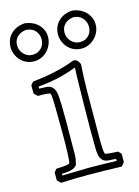

<svg xmlns="http://www.w3.org/2000/svg" viewBox="-121 -763 607 840"><g transform="rotate(-15 182.0 -343.5)"><path d="M290.5 -700.7Q306.6 -699.2 321.8 -692.6Q336.9 -686 348.6 -675Q360.4 -664.1 367.4 -648.9Q374.5 -633.8 374.5 -615.2Q374.5 -598.6 367.7 -583Q360.8 -567.4 349.1 -555.4Q337.4 -543.5 322 -536.4Q306.6 -529.3 289.1 -529.3Q269.5 -529.3 253.7 -536.6Q237.8 -543.9 226.8 -556.2Q215.8 -568.4 209.7 -584Q203.6 -599.6 203.6 -616.2Q203.6 -630.4 208.5 -644.5Q213.4 -658.7 223.6 -670.4Q233.9 -682.1 249.3 -690.2Q264.6 -698.2 285.6 -700.2ZM289.1 -671.4Q277.8 -670.4 267.8 -666.5Q257.8 -662.6 250 -655.5Q242.2 -648.4 237.8 -638.4Q233.4 -628.4 233.4 -615.7Q233.4 -605 237.5 -594.5Q241.7 -584 249 -576.2Q256.3 -568.4 266.6 -563.5Q276.9 -558.6 289.6 -558.6Q302.7 -558.6 313 -563.2Q323.2 -567.9 330.1 -575.7Q336.9 -583.5 340.3 -593.3Q343.8 -603 343.8 -613.3Q343.8 -623.5 340.3 -633.5Q336.9 -643.6 330.3 -651.6Q323.7 -659.7 313.5 -665Q303.2 -670.4 289.1 -671.4ZM75.7 -700.7Q91.3 -699.2 106.2 -693.1Q121.1 -687 132.8 -676.5Q144.5 -666 151.9 -650.9Q159.2 -635.7 159.2 -616.7Q159.2 -600.1 152.6 -584.2Q146 -568.4 134.8 -556.2Q123.5 -543.9 107.9 -536.6Q92.3 -529.3 74.2 -529.3Q54.7 -529.3 38.8 -536.6Q22.9 -543.9 12 -556.2Q1 -568.4 -5.1 -584Q-11.2 -599.6 -11.2 -616.2Q-11.2 -630.4 -6.3 -644.5Q-1.5 -658.7 8.8 -670.4Q19 -682.1 34.4 -690.2Q49.8 -698.2 70.8 -700.2ZM74.2 -671.4Q63 -670.4 53 -666.5Q43 -662.6 35.2 -655.5Q27.3 -648.4 22.9 -638.4Q18.6 -628.4 18.6 -615.7Q18.6 -605 22.7 -594.5Q26.9 -584 34.2 -576.2Q41.5 -568.4 51.8 -563.5Q62 -558.6 74.7 -558.6Q87.9 -558.6 98.1 -563.5Q108.4 -568.4 115.5 -576.2Q122.6 -584 126 -594Q129.4 -604 129.4 -614.7Q129.4 -635.3 116 -652.1Q102.5 -668.9 74.2 -671.4ZM33.7 -0.5V-36.6Q36.6 -40.5 39.6 -43.7Q42.5 -46.9 45.4 -50.3Q59.6 -51.3 75.4 -51.8Q91.3 -52.2 105 -57.6L106.4 -62Q106.9 -63.5 107.4 -64.5Q107.4 -63.5 106.7 -60.8Q106 -58.1 105 -58.1Q106.4 -58.1 107.4 -65.7Q108.4 -73.2 109.1 -85.7Q109.9 -98.1 110.4 -113.8Q110.8 -129.4 111.1 -145.5Q111.3 -161.6 111.3 -176.5Q111.3 -191.4 111.3 -202.1Q111.3 -229.5 110.8 -255.1Q110.4 -280.8 110.4 -309.1Q110.4 -318.4 110.1 -328.4Q109.9 -338.4 109.4 -347.7Q108.9 -356.9 107.9 -364.3Q106.9 -371.6 105 -375Q91.3 -378.4 77.1 -378.7Q63 -378.9 48.8 -378.9L33.7 -394V-431.2Q36.6 -435.1 39.6 -438.2Q42.5 -441.4 45.4 -444.8Q71.3 -447.8 95.7 -451.4Q120.1 -455.1 143.8 -460.2Q167.5 -465.3 190.9 -472.2Q214.4 -479 238.8 -488.3Q251.5 -488.3 257.3 -481.4Q263.2 -474.6 267.6 -464.8Q263.7 -405.8 262.9 -348.6Q262.2 -291.5 262.2 -232.9Q262.2 -217.8 262.2 -205.8Q262.2 -193.8 262 -181.2Q261.7 -168.5 261.7 -152.8Q261.7 -137.2 261.7 -115.2Q261.7 -98.6 262.7 -82.8Q263.7 -66.9 267.1 -58.6Q268.1 -58.6 268.1 -58.1Q282.2 -55.2 296.6 -54.4Q311 -53.7 325.2 -52.7Q331.1 -45.9 337.9 -40V-2Q334 2.4 330.8 6.6Q327.6 10.7 323.7 14.6Q286.1 13.7 248.5 12.7Q210.9 11.7 172.9 11.7Q111.3 11.7 48.8 14.6ZM181.6 -17.6Q213.9 -17.6 245.4 -16.8Q276.9 -16.1 308.6 -15.1V-24.4Q290 -25.4 275.9 -26.4Q261.7 -27.3 252.2 -33.9Q242.7 -40.5 238 -54.9Q233.4 -69.3 233.4 -97.2Q233.4 -117.2 233.2 -136.7Q232.9 -156.2 232.9 -175.8Q232.9 -181.6 233.2 -202.1Q233.4 -222.7 233.6 -250.7Q233.9 -278.8 234.4 -311Q234.9 -343.3 235.4 -372.6Q235.8 -401.9 236.6 -424.8Q237.3 -447.8 237.8 -457Q195.3 -440.4 151.9 -430.9Q108.4 -421.4 63 -417.5V-408.2Q80.1 -407.7 94 -407Q107.9 -406.2 117.7 -399.7Q127.4 -393.1 132.8 -377.9Q138.2 -362.8 138.2 -333Q138.2 -329.6 138.7 -326.2Q139.2 -322.8 139.2 -318.8Q139.2 -319.8 139.4 -311Q139.6 -302.2 139.6 -290Q139.6 -277.8 139.9 -264.9Q140.1 -252 140.1 -243.7Q140.1 -205.6 139.6 -168.5Q139.2 -131.3 139.2 -93.8Q139.2 -84.5 138.4 -75.2Q137.7 -65.9 134.8 -58.1Q134.3 -44.9 126.5 -38.1Q118.7 -31.2 107.7 -27.8Q96.7 -24.4 84.5 -23.9Q72.3 -23.4 63 -22.5V-14.6Z"/></g></svg>

Font: XB Kayhan Pook
Style: Regular
Weight: 700
Designer: Behnam
Foundry: Irmug
Version: Version 7.300 2009